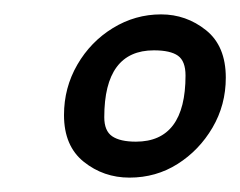

<svg xmlns="http://www.w3.org/2000/svg" viewBox="-20 -599 334 267"><path d="M160 -352Q124 -352 96.5 -374Q69 -396 69 -439Q69 -477 87.5 -509Q106 -541 137 -560Q168 -579 204 -579Q239 -579 266.5 -557Q294 -535 294 -491Q294 -453 275.5 -421.5Q257 -390 227 -371Q197 -352 160 -352ZM169 -402Q238 -402 238 -494Q238 -514 227.5 -521.5Q217 -529 194 -529Q125 -529 125 -436Q125 -417 136 -409.5Q147 -402 169 -402Z"/></svg>

Font: Texturina 72pt 72pt Medium
Style: Italic
Weight: 500
Italic angle: -11°
Designer: Guillermo Torres Carreño
Foundry: Omnibus-Type
Version: Version 1.002; ttfautohint (v1.8.3)